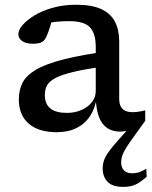

<svg xmlns="http://www.w3.org/2000/svg" viewBox="-20 -534 624 790"><path d="M577.5 -37 521.5 41Q505 64 495.5 80.2Q486 96.5 482.2 109Q478.5 121.5 478.5 133.5Q478.5 155.5 490.2 167.2Q502 179 523 179Q537.5 179 549.8 175.5Q562 172 582 160.5L583.5 193.5Q565 209.5 550 218.8Q535 228 520.2 231.5Q505.5 235 487.5 235Q442.5 235 422.5 214Q402.5 193 402.5 159Q402.5 143 407.5 127.2Q412.5 111.5 426.8 91.2Q441 71 467.5 41.5L510 -6L515.5 0.5Q505 4 494.2 5.8Q483.5 7.5 473.5 7.5Q443 7.5 421 -7.2Q399 -22 387.2 -52.8Q375.5 -83.5 374 -131.5L378 -132Q371.5 -88.5 350.5 -56.5Q329.5 -24.5 294.8 -7.2Q260 10 214 10Q139 10 98.2 -25.2Q57.5 -60.5 57.5 -125.5Q57.5 -163 72.5 -193Q87.5 -223 127.8 -247Q168 -271 243 -290Q318 -309 438 -325L417 -261.5Q334 -250.5 283.8 -238.5Q233.5 -226.5 207.8 -212.8Q182 -199 173.2 -182Q164.5 -165 164.5 -143Q164.5 -106.5 187 -88Q209.5 -69.5 255 -69.5Q288.5 -69.5 315.5 -81.5Q342.5 -93.5 358.2 -113.8Q374 -134 374 -160V-340.5Q374 -396 350.2 -421.5Q326.5 -447 264.5 -447Q234 -447 208.8 -444.2Q183.5 -441.5 161.5 -436L198.5 -471.5Q191.5 -441 185.2 -421Q179 -401 170.5 -382.5Q162 -364 148.5 -359Q135 -354 115.5 -354Q86 -354 70.8 -365.5Q55.5 -377 55.5 -393Q55.5 -410.5 73 -431Q90.5 -451.5 122.2 -470.8Q154 -490 197.8 -502.2Q241.5 -514.5 293.5 -514.5Q359 -514.5 397.8 -496Q436.5 -477.5 453.5 -443.8Q470.5 -410 470.5 -363.5V-127.5Q470.5 -108 477 -95.8Q483.5 -83.5 495.8 -78Q508 -72.5 526 -72.5Q537.5 -72.5 550.5 -74.5Q563.5 -76.5 577.5 -80Z"/></svg>

Font: Newsreader 7pt
Style: Regular
Weight: 400
Designer: Hugues Gentile
Foundry: Production Type
Version: Version 1.003